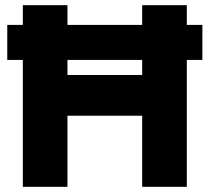

<svg xmlns="http://www.w3.org/2000/svg" viewBox="-20 -720 808 740"><path d="M68 0V-489H8V-624H68V-700H240V-624H528V-700H700V-624H760V-489H700V0H528V-274H240V0ZM240 -431H528V-489H240Z"/></svg>

Font: Rosa Sans Black
Style: Regular
Weight: 900
Designer: Pentagram / MCKL
Foundry: Pentagram / MCKL
Version: Version 1.005;September 16, 2019;FontCreator 11.5.0.2425 64-